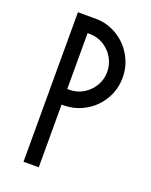

<svg xmlns="http://www.w3.org/2000/svg" viewBox="-134 -779 670 852"><g transform="rotate(20 201.0 -353.0)"><path d="M126.3 -369.7H166.7Q201.8 -369.7 231.7 -387.7Q261.5 -405.7 279.2 -435.7Q296.8 -465.7 296.8 -500.8Q296.8 -536.6 279.2 -567Q261.5 -597.3 231.7 -615.4Q201.8 -633.4 166.7 -633.4H141.8V-706H167.4Q222.1 -706 268.7 -678.2Q315.3 -650.4 342.6 -603.3Q369.9 -556.2 369.9 -500.8Q369.9 -445.1 342.6 -398.4Q315.3 -351.7 268.7 -324.2Q222.1 -296.8 167.4 -296.1H126.3ZM84 -706H156V0H84Z"/></g></svg>

Font: Lineal Thin
Style: Regular
Weight: 200
Designer: Created by Frank Adebiaye with contributions from Anton Moglia & Ariel Martín Pérez
Created by Frank ADEBIAYE with FontF
Foundry: Velvetyne Type Foundry
Version: Version 2.000;Glyphs 3.2 (3227)